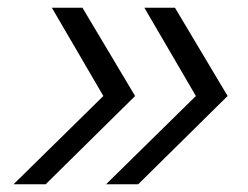

<svg xmlns="http://www.w3.org/2000/svg" viewBox="-20 -648 640 496"><path d="M254 -172 486 -400 353 -628H432L568 -400L337 -172ZM15 -172 247 -400 114 -628H193L329 -400L98 -172Z"/></svg>

Font: Victor Mono Thin Light
Style: Italic
Weight: 300
Italic angle: -12°
Monospace: yes
Version: Version 1.561;gftools[0.9.30]